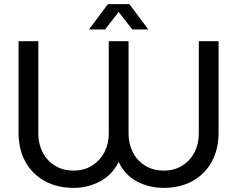

<svg xmlns="http://www.w3.org/2000/svg" viewBox="-20 -900 1151 932"><path d="M337 12Q259 12 198.5 -20.5Q138 -53 104 -113.5Q70 -174 70 -257V-700H166V-251Q166 -202 186.5 -161.5Q207 -121 245.5 -96.5Q284 -72 337 -72Q389 -72 427.5 -96.5Q466 -121 487 -161.5Q508 -202 508 -251V-700H604V-251Q604 -202 624.5 -161.5Q645 -121 683.5 -96.5Q722 -72 775 -72Q827 -72 865.5 -96.5Q904 -121 924.5 -161.5Q945 -202 945 -251V-700H1041V-257Q1041 -174 1007 -113.5Q973 -53 913 -20.5Q853 12 775 12Q704 12 645 -19Q586 -50 556 -114Q525 -51 465.5 -19.5Q406 12 337 12ZM412 -757 504 -880H608L700 -757H622L556 -842L490 -757Z"/></svg>

Font: MuseoModerno
Style: Regular
Weight: 400
Designer: Pablo Cosgaya, Héctor Gatti, Marcela Romero, and the Authors of The MuseoModerno Project.
Foundry: Omnibus-Type Team
Version: Version 1.001